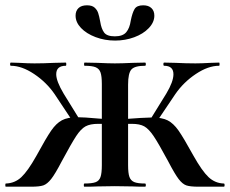

<svg xmlns="http://www.w3.org/2000/svg" viewBox="-21 -704 867 724"><path d="M613 -96Q577 -163 558.5 -190.5Q540 -218 523 -227.5Q506 -237 476 -237Q451 -237 434 -236L433 -254Q526 -261 552 -261Q590 -261 611.5 -250Q633 -239 652 -212Q671 -185 709 -116Q741 -59 765.5 -36Q790 -13 823 -12Q826 -12 826 -6Q826 0 823 0H727Q696 0 681.5 -5Q667 -10 652.5 -29Q638 -48 613 -96ZM297 -12Q326 -12 339.5 -17Q353 -22 358 -36.5Q363 -51 363 -81V-387Q363 -417 358 -431Q353 -445 339.5 -450.5Q326 -456 298 -456Q296 -456 296 -462Q296 -468 298 -468L347 -467Q389 -465 412 -465Q438 -465 480 -467L526 -468Q529 -468 529 -462Q529 -456 526 -456Q487 -456 474.5 -442Q462 -428 462 -385V-81Q462 -51 467 -37Q472 -23 485 -17.5Q498 -12 526 -12Q529 -12 529 -6Q529 0 526 0Q496 0 479 -1L412 -2L347 -1Q329 0 297 0Q295 0 295 -6Q295 -12 297 -12ZM543 -249 606 -351Q633 -396 633 -424Q633 -456 598 -456Q595 -456 595 -462Q595 -468 598 -468L641 -467Q681 -465 716 -465Q739 -465 773 -467L805 -468Q807 -468 807 -462Q807 -456 805 -456Q764 -456 717.5 -425Q671 -394 640 -349L568 -242ZM1 -12Q35 -13 59.5 -36Q84 -59 116 -116Q153 -184 172 -211.5Q191 -239 212.5 -250.5Q234 -262 271 -262Q295 -262 350 -257L392 -254L391 -236Q374 -237 349 -237Q319 -237 301.5 -227.5Q284 -218 266 -190.5Q248 -163 212 -96Q187 -48 172 -29Q157 -10 142.5 -5Q128 0 97 0H1Q-1 0 -1 -6Q-1 -12 1 -12ZM20 -456Q17 -456 17 -462Q17 -468 20 -468L52 -467Q84 -465 109 -465Q143 -465 183 -467L227 -468Q229 -468 229 -462Q229 -456 227 -456Q191 -456 191 -424Q191 -398 219 -351L282 -249L256 -242L185 -349Q154 -394 107.5 -425Q61 -456 20 -456ZM472 -626Q478 -656 486.5 -670Q495 -684 519 -684Q539 -684 550 -673.5Q561 -663 561 -645Q561 -620 540 -598Q519 -576 485 -563.5Q451 -551 413 -551Q374 -551 339.5 -564Q305 -577 284.5 -598.5Q264 -620 264 -645Q264 -663 275 -673.5Q286 -684 307 -684Q326 -684 335.5 -675.5Q345 -667 349 -655.5Q353 -644 357 -622Q361 -596 371.5 -581.5Q382 -567 412 -567Q442 -567 455 -582.5Q468 -598 472 -626Z"/></svg>

Font: Cormorant SC
Style: Bold
Weight: 700
Designer: Christian Thalmann (Catharsis Fonts)
Foundry: Catharsis Fonts
Version: Version 4.000